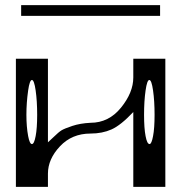

<svg xmlns="http://www.w3.org/2000/svg" viewBox="-20 -729 748 749"><path d="M604.5 -709V-667H62.5V-709ZM583 -281.2Q583 -335 577.1 -376Q571.3 -417 562.5 -417Q553.7 -417 547.9 -376Q542 -335 542 -281.2Q542 -228.5 547.9 -198.2Q553.7 -167 563.5 -167Q571.3 -167 577.1 -198.2Q583 -228.5 583 -281.2ZM125 -281.2Q125 -335 119.1 -376Q113.3 -417 104.5 -417Q95.7 -417 89.8 -376Q83 -328.1 83 -281.2Q83 -234.4 89.8 -198.2Q95.7 -167 104.5 -167Q113.3 -167 119.1 -198.2Q125 -228.5 125 -281.2ZM333 -208Q260.7 -208 213.9 -158.2Q167 -108.4 167 -51.8V0H42V-500H167V-173.8Q168.9 -174.8 189 -194.3Q209 -213.9 220.2 -220.7Q231.4 -227.5 262.2 -237.8Q293 -248 333 -250Q404.3 -250 452.1 -309.1Q500 -368.2 500 -426.8V-500H625V0H500V-292Q451.2 -240.2 415 -224.1Q378.9 -208 333 -208Z"/></svg>

Font: okolaksMetalik
Style: bold
Weight: 700
Width: 7
Version: Version 0.6